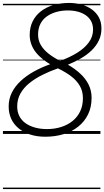

<svg xmlns="http://www.w3.org/2000/svg" viewBox="-20 -911 710 1306"><path d="M288 19Q231 19 185 4Q139 -11 106 -38.5Q73 -66 56 -103.5Q39 -141 39 -187Q39 -238 60.5 -281Q82 -324 120.5 -360Q159 -396 210.5 -424.5Q262 -453 321 -474Q273 -503 242 -534.5Q211 -566 196.5 -601Q182 -636 182 -672Q182 -725 202 -765.5Q222 -806 258 -834Q294 -862 343 -876.5Q392 -891 450 -891Q496 -891 536 -879.5Q576 -868 606 -846Q636 -824 653 -792Q670 -760 670 -717Q670 -673 652.5 -636Q635 -599 603.5 -568.5Q572 -538 530.5 -514Q489 -490 442 -471Q489 -444 525.5 -410.5Q562 -377 582.5 -336Q603 -295 603 -246Q603 -182 579 -133Q555 -84 512.5 -50Q470 -16 412.5 1.5Q355 19 288 19ZM299 -33Q351 -33 395.5 -47Q440 -61 473.5 -88Q507 -115 525.5 -154Q544 -193 544 -243Q544 -290 523.5 -326Q503 -362 465.5 -391Q428 -420 374 -446Q317 -426 267 -401Q217 -376 178.5 -344.5Q140 -313 118.5 -274Q97 -235 97 -187Q97 -150 111.5 -121.5Q126 -93 153 -73.5Q180 -54 217.5 -43.5Q255 -33 299 -33ZM389 -497Q455 -521 505 -552Q555 -583 584 -622.5Q613 -662 613 -710Q613 -743 599.5 -767.5Q586 -792 562.5 -808Q539 -824 508 -832Q477 -840 441 -840Q401 -840 364.5 -830Q328 -820 299.5 -800Q271 -780 255 -749Q239 -718 239 -676Q239 -636 258 -604Q277 -572 311 -545.5Q345 -519 389 -497ZM0 365H663V375H0ZM0 -20H663V0H0ZM0 -505H663V-500H0ZM0 -885H663V-875H0Z"/></svg>

Font: Playwrite AT Guides
Style: Italic
Weight: 400
Italic angle: -13.0072°
Designer: Veronika Burian, José Scaglione
Foundry: TypeTogether
Version: Version 1.002